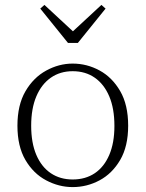

<svg xmlns="http://www.w3.org/2000/svg" viewBox="-20 -749 593 782"><path d="M276 13Q220 13 168 -14.5Q116 -42 83.5 -97.5Q51 -153 51 -237Q51 -321 83.5 -377Q116 -433 168 -461.5Q220 -490 276 -490Q334 -490 385.5 -462Q437 -434 469.5 -378Q502 -322 502 -237Q502 -153 469.5 -97.5Q437 -42 385.5 -14.5Q334 13 276 13ZM276 -18Q328 -18 366 -43.5Q404 -69 425 -118Q446 -167 446 -236Q446 -307 425 -356.5Q404 -406 366 -432.5Q328 -459 276 -459Q225 -459 187 -432.5Q149 -406 128 -356.5Q107 -307 107 -237Q107 -167 128 -118Q149 -69 187 -43.5Q225 -18 276 -18ZM161 -729 298 -602H256L393 -729L410 -714L297 -574H257L144 -714Z"/></svg>

Font: Source Serif 4 18pt Light
Style: Regular
Weight: 300
Designer: Frank Grießhammer
Foundry: Adobe Systems Incorporated
Version: Version 4.004;hotconv 1.0.116;makeotfexe 2.5.65601